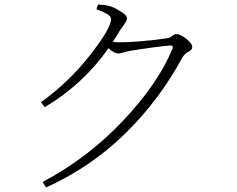

<svg xmlns="http://www.w3.org/2000/svg" viewBox="-20 -784 1040 844"><path d="M167 16Q366 -89 521.5 -254Q677 -419 738 -570Q743 -584 731 -584Q715 -584 652.5 -575.5Q590 -567 555 -561Q539 -558 524 -553.5Q509 -549 500 -549Q482 -549 457 -572Q345 -413 177 -313L160 -335Q280 -420 374 -539.5Q468 -659 468 -700Q468 -713 450 -723Q432 -733 404 -743L411 -764Q438 -764 467 -756Q490 -747 514 -731.5Q538 -716 538 -705Q538 -693 529.5 -682Q521 -671 509 -653L476 -600L503 -598Q584 -598 710 -615Q731 -619 738 -626.5Q745 -634 756 -634Q773 -634 799 -613.5Q825 -593 825 -577Q825 -565 809 -557Q793 -549 782 -532Q682 -346 531.5 -198Q381 -50 183 40Z"/></svg>

Font: Minh Nguyen ExtraLight
Style: Regular
Weight: 250
Designer: Ryoko NISHIZUKA 西塚涼子 (kana & ideographs); Frank Grießhammer (Latin, Greek & Cyrillic); Wenlong ZHANG 张文龙 (bopomofo); San
Foundry: Adobe
Version: Version 1.100;July 7, 2023;FontCreator 14.0.0.2814 64-bit